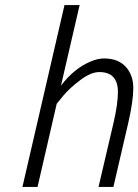

<svg xmlns="http://www.w3.org/2000/svg" viewBox="-20 -742 549 762"><path d="M393 -510C376.3 -510 358.7 -506 340 -498C295.3 -479.3 256 -447.3 222 -402L296 -722H236L69 0H129L205 -330L231 -362C248.3 -382.7 271 -403.5 299 -424.5C327 -445.5 352 -456 374 -456C423.3 -456 448 -429.7 448 -377C448 -345 442 -303.3 430 -252L371 0H430L489 -254C502.3 -312 509 -358.2 509 -392.5C509 -426.8 499 -455 479 -477C459 -499 430.3 -510 393 -510Z"/></svg>

Font: Titillium Web
Style: Light Italic
Weight: 300
Italic angle: -13°
Version: Version 1.001;PS 57.000;hotconv 1.0.70;makeotf.lib2.5.55311